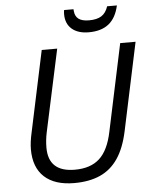

<svg xmlns="http://www.w3.org/2000/svg" viewBox="-61 -966 809 1026"><g transform="rotate(-5 344.0 -453.0)"><path d="M80.1 -189.5Q80.1 -227.5 91.8 -279.3L184.1 -713.9H267.1L172.4 -273.4Q163.6 -232.4 163.6 -191.4Q163.6 -61 305.2 -61Q389.6 -61 437.7 -105Q485.8 -148.9 505.9 -246.6L605 -713.9H687.5L587.4 -242.2Q568.4 -153.3 530.8 -97.9Q493.2 -42.5 435.3 -16.4Q377.4 9.8 295.9 9.8Q191.4 9.8 135.7 -41.5Q80.1 -92.8 80.1 -189.5ZM319.8 -894Q319.8 -907.2 321.8 -916H372.1Q372.1 -912.6 373 -905.8Q375.5 -877.4 394.3 -863.5Q413.1 -849.6 450.2 -849.6Q492.2 -849.6 516.6 -865Q541 -880.4 552.7 -916H605Q590.3 -849.6 550.5 -817.9Q510.7 -786.1 443.4 -786.1Q385.3 -786.1 352.5 -814.5Q319.8 -842.8 319.8 -894Z"/></g></svg>

Font: Viking Open Sans
Style: Italic
Weight: 400
Italic angle: -12°
Foundry: Ascender Corporation
Version: Version 2.000